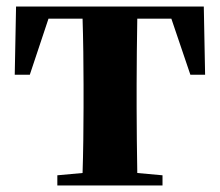

<svg xmlns="http://www.w3.org/2000/svg" viewBox="-20 -566 671 586"><path d="M503 -509 561 -338H606L602 -546H29L25 -338H71L128 -509H232C234 -451 235 -364 235 -308V-238C235 -182 234 -96 232 -38L155 -31V0H476V-31L399 -38C398 -96 397 -182 397 -238V-308C397 -364 398 -451 399 -509Z"/></svg>

Font: Noto Serif CJK JP Black
Style: Regular
Weight: 900
Designer: Ryoko NISHIZUKA 西塚涼子 (kana & ideographs); Frank Grießhammer (Latin, Greek & Cyrillic); Wenlong ZHANG 张文龙 (bopomofo); San
Foundry: Adobe Systems Incorporated
Version: Version 1.001;PS 1.001;hotconv 16.6.54;makeotf.lib2.5.65590